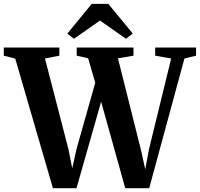

<svg xmlns="http://www.w3.org/2000/svg" viewBox="-41 -994 1056 1014"><path d="M-21 -700V-743H272.5V-700L196.5 -685L320.5 -206L340.5 -105L363 -206.5L462 -557L424.5 -686L364 -700V-743H664V-700L582 -686L702.5 -206L726 -100L746 -206.5L863 -685L778.5 -700V-743H994.5V-700L933 -685L747 0H620.5L493 -457L363 0H238.5L39.5 -684.5ZM349.5 -789 314.5 -816.5 443.5 -973.5H531L660 -817L624.5 -789L487 -885.5Z"/></svg>

Font: Merriweather 72pt
Style: Bold
Weight: 700
Version: Version 2.100